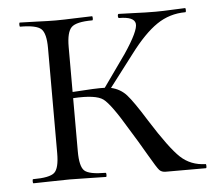

<svg xmlns="http://www.w3.org/2000/svg" viewBox="-41 -512 625 557"><g transform="rotate(-5 271.5 -234.0)"><path d="M537 -12Q539 -12 539 -6Q539 0 537 0H420Q408 0 401.5 -7Q395 -14 373 -52Q347 -97 325 -132Q280 -208 258.5 -224Q237 -240 171 -236V-81Q171 -37 184.5 -24.5Q198 -12 246 -12Q248 -12 248 -6Q248 0 246 0Q233 0 197.5 -1Q162 -2 140 -2Q120 -2 84 -1Q48 0 35 0Q33 0 33 -6Q33 -12 35 -12Q83 -12 97 -24.5Q111 -37 111 -81V-387Q111 -430 97 -443Q83 -456 36 -456Q34 -456 34 -462Q34 -468 36 -468Q49 -468 84.5 -466.5Q120 -465 140 -465Q162 -465 198 -466.5Q234 -468 246 -468Q248 -468 248 -462Q248 -456 246 -456Q199 -456 185 -442Q171 -428 171 -385V-254Q241 -259 265 -258L331 -351Q374 -415 371 -435.5Q368 -456 324 -456Q321 -456 321 -462Q321 -468 324 -468Q337 -468 369.5 -466.5Q402 -465 431 -465Q452 -465 480.5 -466.5Q509 -468 517 -468Q519 -468 519 -462Q519 -456 517 -456Q471 -456 433.5 -430.5Q396 -405 354 -349L283 -256Q310 -250 328 -230Q346 -210 382 -152Q435 -68 464.5 -40.5Q494 -13 537 -12Z"/></g></svg>

Font: Cormorant SC
Style: Regular
Weight: 400
Designer: Christian Thalmann (Catharsis Fonts)
Version: Version 1.000;PS 002.000;hotconv 1.0.88;makeotf.lib2.5.64775